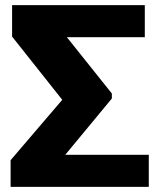

<svg xmlns="http://www.w3.org/2000/svg" viewBox="-20 -731 622 751"><path d="M21.5 0H562V-125.5H195.8L197.3 -79.6L417.5 -345.7V-365.2L221.7 -610.4L219.7 -585.4H546.4V-710.9H27.3V-587.9L234.9 -326.2L235.8 -355L21.5 -104.5Z"/></svg>

Font: Roboto Flex
Style: wght 800 wdth 100 opsz 14.0 GRAD 0.00 slnt 0.00 XTRA 468 XOPQ 96 YOPQ 79 YTLC 514 YTUC 712 YTAS 750 YTDE -203.00 YTFI 738
Weight: 800
Designer: Berlow after Robertson
Foundry: Google
Version: Version 3.100